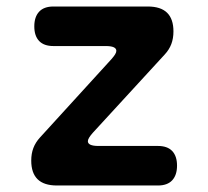

<svg xmlns="http://www.w3.org/2000/svg" viewBox="-20 -570 640 590"><path d="M154.9 0Q115.1 0 95.5 -19.2Q76 -38.4 76 -76.5Q76 -98.1 82.6 -115.3Q89.2 -132.5 102.7 -147.3L322.6 -388.4Q329.7 -396.5 333.6 -402.7Q337.5 -409 337.5 -413.7Q337.5 -421.1 329.4 -424.8Q321.3 -428.5 304.8 -428.5H144.1Q115 -428.5 100.2 -444.1Q85.4 -459.8 85.4 -488.9Q85.4 -518 100.2 -534Q115 -550 144.1 -550H434.1Q473.9 -550 493.5 -530.8Q513 -511.6 513 -473.5Q513 -451.9 506.4 -434.5Q499.8 -417.2 486.3 -402.7L264.9 -161.6Q257.8 -153.5 253.9 -147.1Q250 -140.7 250 -136Q250 -128.9 258.1 -125.2Q266.2 -121.5 282.4 -121.5H465.3Q494.4 -121.5 509.2 -105.9Q524 -90.2 524 -61.1Q524 -32 509.2 -16Q494.4 0 465.3 0Z"/></svg>

Font: Maple Mono
Style: Regular
Weight: 400
Monospace: yes
Designer: subframe7536
Version: Version 7.300